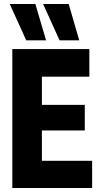

<svg xmlns="http://www.w3.org/2000/svg" viewBox="-20 -947 502 967"><path d="M42 0V-700H430V-561H191V-419H407V-290H191V-137H444V0ZM280 -744 197 -927H326L379 -744ZM112 -744 29 -927H158L212 -744Z"/></svg>

Font: Georama SemiCondensed
Style: Bold
Weight: 700
Width: 4
Designer: Jean-Baptiste Levee
Foundry: Production Type
Version: Version 1.000